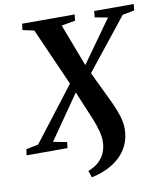

<svg xmlns="http://www.w3.org/2000/svg" viewBox="-126 -824 948 1094"><g transform="rotate(-10 347.5 -277.5)"><path d="M316 188 303 148.5Q340.5 135 364.8 112.2Q389 89.5 401 60Q413 30.5 413 -3Q413 -31.5 404.5 -64Q396 -96.5 381.2 -133.5Q366.5 -170.5 348 -213Q329.5 -255.5 310 -304L133 -49.5L212 -34.5L208.5 0H-28.5L-23.5 -34.5L47 -49L286 -359.5L138.5 -692.5L72 -707L77 -743H380.5L377 -707.5L297 -693.5L390.5 -448.5L565 -693L490.5 -706.5L493.5 -743H722.5L718.5 -706.5L650 -693.5L414.5 -397.5Q438 -345.5 461.8 -297.8Q485.5 -250 505.2 -206.8Q525 -163.5 536.8 -125.5Q548.5 -87.5 548.5 -54Q548.5 8 520.5 57Q492.5 106 440.8 139.2Q389 172.5 316 188Z"/></g></svg>

Font: Merriweather 72pt
Style: Bold Italic
Weight: 700
Italic angle: -7.8°
Version: Version 2.101